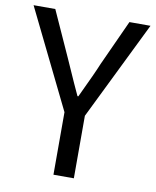

<svg xmlns="http://www.w3.org/2000/svg" viewBox="-84 -798 699 862"><g transform="rotate(10 265.5 -367.0)"><path d="M219 0V-285L-1 -734H98L192 -526Q249 -397 264 -366H268Q325 -486 341 -526L436 -734H532L312 -285V0Z"/></g></svg>

Font: Swei Fan Sans CJK TC
Style: Regular
Weight: 400
Version: Version 2.130